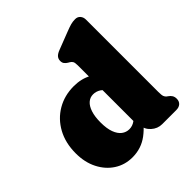

<svg xmlns="http://www.w3.org/2000/svg" viewBox="-204 -904 1067 1067"><g transform="rotate(-45 330.0 -370.5)"><path d="M388.5 -106 378.5 -108V-563Q378.5 -585.5 373 -593.8Q367.5 -602 358.5 -607L351.5 -611Q340.5 -617.5 333.5 -626.2Q326.5 -635 326.5 -649Q326.5 -665 336 -676Q345.5 -687 366.5 -695L472.5 -736Q498 -746 514.5 -750.5Q531 -755 549.5 -755Q568.5 -755 579.5 -742.2Q590.5 -729.5 590.5 -710V-142Q590.5 -116.5 594.2 -107Q598 -97.5 604.5 -92L611.5 -87Q623.5 -79 630 -68.5Q636.5 -58 636.5 -43Q636.5 -23 624 -11.5Q611.5 0 589.5 0H479.5Q443.5 0 416 -25Q388.5 -50 388.5 -83ZM24.5 -225Q24.5 -306.5 58 -367.8Q91.5 -429 149.5 -463Q207.5 -497 280.5 -497Q341.5 -497 386.5 -471.2Q431.5 -445.5 464.5 -393L407.5 -327Q389 -363 368.5 -376Q348 -389 324.5 -389Q300.5 -389 282.2 -373Q264 -357 253.8 -325.8Q243.5 -294.5 243.5 -249Q243.5 -201 255 -170Q266.5 -139 286.2 -124Q306 -109 330.5 -109Q356 -109 377.5 -125Q399 -141 415.5 -176L451.5 -136Q409 -66.5 355.2 -26.2Q301.5 14 232.5 14Q173 14 126 -16.5Q79 -47 51.8 -100.8Q24.5 -154.5 24.5 -225Z"/></g></svg>

Font: Fraunces SuperSoft Wonky
Style: Regular
Weight: 900
Version: Version 1.000;[b76b70a41]